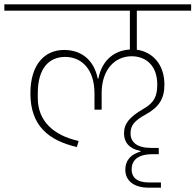

<svg xmlns="http://www.w3.org/2000/svg" viewBox="-40 -718 900 884"><path d="M643 146H701V122H645C590 122 566 98 566 62C566 22 593 -8 661 -8H691V-37H656C591 -37 561 -63 561 -104C561 -140 578 -162 631 -191C693 -225 717 -265 717 -328C717 -426 658 -480 590 -489V-669H840V-698H-20V-669H558V-490C474 -485 426 -427 413 -356H410C395 -432 344 -488 255 -488C167 -488 100 -423 100 -288C100 -138 185 -71 314 -41L322 -69C204 -95 134 -163 134 -266V-289C134 -405 187 -456 260 -456C335 -456 395 -400 395 -288V-213H428V-289C428 -400 491 -459 566 -459C631 -459 684 -417 684 -329C684 -276 671 -245 619 -216C556 -179 531 -149 531 -104C531 -64 554 -33 607 -23V-20C567 -9 537 16 537 64C537 114 577 146 643 146Z"/></svg>

Font: IBM Plex Devanagari ExtraLight
Style: Regular
Weight: 200
Designer: Mike Abbink, Paul van der Laan, Pieter van Rosmalen, Erin McLaughlin
Foundry: Bold Monday
Version: Version 1.0